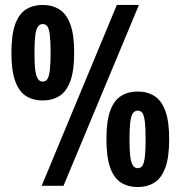

<svg xmlns="http://www.w3.org/2000/svg" viewBox="-20 -749 728 774"><path d="M148 0 451 -729H540L236 0ZM152 -344Q114 -344 85.5 -361.5Q57 -379 41.5 -421.5Q26 -464 26 -536Q26 -610 41.5 -652Q57 -694 85.5 -711.5Q114 -729 152 -729Q191 -729 219.5 -711Q248 -693 263.5 -651Q279 -609 279 -536Q279 -464 263.5 -422Q248 -380 219.5 -362Q191 -344 152 -344ZM152 -420Q165 -420 171.5 -431Q178 -442 181 -467.5Q184 -493 184 -536Q184 -581 181 -606.5Q178 -632 171.5 -642Q165 -652 152 -652Q140 -652 132.5 -641Q125 -630 122 -604.5Q119 -579 119 -536Q119 -505 120.5 -482.5Q122 -460 126 -446.5Q130 -433 136.5 -426.5Q143 -420 152 -420ZM535 5Q497 5 468.5 -12.5Q440 -30 424.5 -72.5Q409 -115 409 -188Q409 -261 424.5 -303Q440 -345 468.5 -362.5Q497 -380 535 -380Q574 -380 602.5 -362Q631 -344 646.5 -302Q662 -260 662 -188Q662 -115 646.5 -73Q631 -31 602.5 -13Q574 5 535 5ZM535 -71Q548 -71 554.5 -81.5Q561 -92 564 -117.5Q567 -143 567 -187Q567 -232 564 -257.5Q561 -283 554.5 -293Q548 -303 535 -303Q523 -303 515.5 -292Q508 -281 505 -255.5Q502 -230 502 -187Q502 -145 505 -119.5Q508 -94 515.5 -82.5Q523 -71 535 -71Z"/></svg>

Font: Mona Sans Condensed
Style: Bold
Weight: 700
Width: 3
Designer: Deni Anggara
Foundry: GitHub
Version: Version 2.000